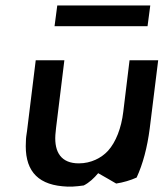

<svg xmlns="http://www.w3.org/2000/svg" viewBox="-20 -684 602 704"><path d="M531 -664H190L180 -588H521ZM406 -11C432 -15 459 -23 481 -33C504 -83 520 -143 529 -213L560 -463H455L432 -274C425 -215 405 -163 376 -131C352 -105 314 -85 269 -85C205 -85 179 -125 183 -189C184 -206 187 -225 189 -243L216 -463H111L79 -203C77 -190 75 -178 75 -166C69 -66 111 -10 209 -1C235 2 259 0 287 -4C307 -14 325 -31 340 -49C364 -36 388 -21 406 -11Z"/></svg>

Font: Bluebird
Style: LiObl
Weight: 300
Designer: Jasper
Foundry: Cannot Into Space Fonts
Version: Version 0.98